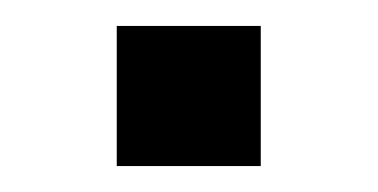

<svg xmlns="http://www.w3.org/2000/svg" viewBox="-20 -128 291 148"><path d="M70 0V-108H181V0Z"/></svg>

Font: Nunito Sans 9pt
Style: Regular
Weight: 400
Version: Version 3.101;gftools[0.9.27]